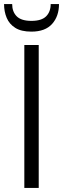

<svg xmlns="http://www.w3.org/2000/svg" viewBox="-44 -927 311 947"><path d="M0 0ZM0 0ZM147 0H76V-705H147ZM111 -771Q61 -771 31.5 -789.5Q2 -808 -11 -839Q-24 -870 -24 -907H16Q16 -869 38.5 -846.5Q61 -824 111 -824Q161 -824 183.5 -846.5Q206 -869 206 -907H247Q247 -847 213 -809Q179 -771 111 -771Z"/></svg>

Font: Ulagadi Sans Light
Style: Regular
Weight: 300
Designer: Ninad Kale (Devanagari), Jonny Pinhorn (Latin)
Foundry: Indian Type Foundry
Version: Version 3.01;March 29, 2020;FontCreator 12.0.0.2522 64-bit; 